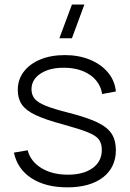

<svg xmlns="http://www.w3.org/2000/svg" viewBox="-20 -792 560 826"><path d="M289.5 -627.5H235.5L289.5 -772.5H343ZM269.5 14Q176 14 115.2 -25.5Q54.5 -65 40 -135.5L99 -145.5Q111.5 -97.5 158 -69Q204.5 -40.5 272 -40.5Q339 -40.5 378.5 -69Q418 -97.5 418 -147Q418 -174 405.8 -191.2Q393.5 -208.5 357.5 -223Q321.5 -237.5 250.5 -257Q175.5 -277 133.2 -297Q91 -317 73.8 -342.5Q56.5 -368 56.5 -405Q56.5 -449.5 82 -483.2Q107.5 -517 153.2 -536Q199 -555 259 -555Q319 -555 367 -535.2Q415 -515.5 444.5 -480.2Q474 -445 478.5 -398.5L419.5 -387.5Q411 -439.5 367 -469.8Q323 -500 257 -500.5Q194.5 -501.5 155 -475.8Q115.5 -450 115.5 -408Q115.5 -384 129.2 -367.2Q143 -350.5 178 -336.5Q213 -322.5 277 -306.5Q355 -286.5 398.8 -265.5Q442.5 -244.5 460.5 -216.2Q478.5 -188 478.5 -146.5Q478.5 -71.5 422.8 -28.8Q367 14 269.5 14Z"/></svg>

Font: Manrope ExtraLight Light
Style: Regular
Weight: 300
Version: Version 4.504